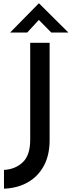

<svg xmlns="http://www.w3.org/2000/svg" viewBox="-20 -986 432 1157"><path d="M279 -141Q279 -50 243.5 14.5Q208 79 146 113.5Q84 148 4 151V38Q73 34 117.5 -8.5Q162 -51 162 -144V-728H279ZM289 -790 214 -866 144 -790H41L214 -966H215L392 -790Z"/></svg>

Font: Synthetic SemiBold
Style: Regular
Weight: 600
Designer: Santiago Orozco
Foundry: Typemade
Version: Version 2.000; ttfautohint (v1.8.4.7-5d5b)